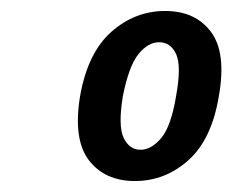

<svg xmlns="http://www.w3.org/2000/svg" viewBox="-20 -725 424 350"><path d="M226 -395Q171 -395 142 -433Q113 -471 126 -550Q140 -629 183 -667Q226 -705 281 -705Q336 -705 364.5 -667Q393 -629 379 -550Q366 -471 323.5 -433Q281 -395 226 -395ZM236 -452Q256 -452 274 -473.5Q292 -495 301 -550Q311 -605 301 -626.5Q291 -648 270 -648Q250 -648 232.5 -626.5Q215 -605 204 -550Q195 -495 205.5 -473.5Q216 -452 236 -452Z"/></svg>

Font: Cuprum SemiBold
Style: Italic
Weight: 600
Italic angle: -10°
Version: Version 3.000